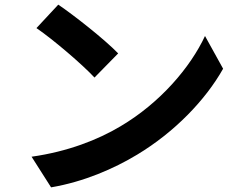

<svg xmlns="http://www.w3.org/2000/svg" viewBox="-20 -769 1040 827"><path d="M231 -749 137 -648C210 -598 335 -491 387 -435L489 -539C431 -599 299 -703 231 -749ZM116 -94 200 38C341 14 470 -42 571 -103C732 -200 865 -338 941 -473L863 -614C800 -479 670 -326 499 -225C402 -167 272 -116 116 -94Z"/></svg>

Font: Noto Sans Japanese Bold
Style: Bold
Weight: 700
Designer: Ryoko NISHIZUKA (kana & ideographs); Paul D. Hunt (Latin, Greek & Cyrillic); Wenlong ZHANG (bopomofo); Sandoll Communica
Foundry: Adobe Systems Incorporated
Version: Version 1.000;PS 1;hotconv 1.0.78;makeotf.lib2.5.61930